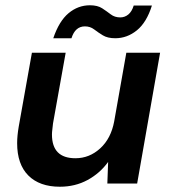

<svg xmlns="http://www.w3.org/2000/svg" viewBox="-20 -696 649 728"><path d="M587 -496 500 0H387L390 -82Q359 -39 312 -13.5Q265 12 207 12Q130 12 87.5 -30.5Q45 -73 45 -153Q45 -181 51 -216L101 -496H229L181 -228Q180 -216 178.5 -205.5Q177 -195 177 -186Q177 -96 266 -96Q319 -96 360 -133.5Q401 -171 413 -236L459 -496ZM182 -551Q204 -616 240 -646Q276 -676 321 -676Q350 -676 367.5 -664.5Q385 -653 400 -641.5Q415 -630 436 -630Q453 -630 466.5 -641Q480 -652 487 -675H556Q536 -611 499 -581Q462 -551 417 -551Q388 -551 370 -562Q352 -573 337 -584.5Q322 -596 302 -596Q265 -596 251 -551Z"/></svg>

Font: DeepMind Sans
Style: Bold Italic
Weight: 700
Italic angle: -10°
Designer: Jonny Pinhorn / Modifications: Colophon Foundry
Foundry: Colophon Foundry
Version: Version 1.002; ttfautohint (v1.8.2)